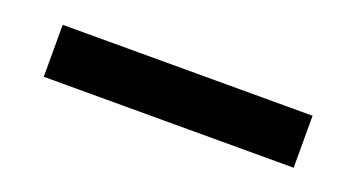

<svg xmlns="http://www.w3.org/2000/svg" viewBox="-25 -177 669 361"><g transform="rotate(20 310.0 4.0)"><path d="M60 -48H560V56H60Z"/></g></svg>

Font: Urbanist SemiBold
Style: Regular
Weight: 600
Designer: Corey Hu
Foundry: Corey Hu
Version: Version 1.321; ttfautohint (v1.8.4.7-5d5b)